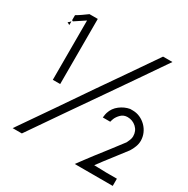

<svg xmlns="http://www.w3.org/2000/svg" viewBox="-173 -930 1064 1085"><g transform="rotate(30 359.0 -387.5)"><path d="M462 -307Q464 -321 465 -328Q466 -335 468 -340Q479 -375 508.5 -397.5Q538 -420 572 -426H589Q614 -426 636.5 -416Q659 -406 676.5 -388.5Q694 -371 704 -348Q714 -325 714 -299Q714 -280 706.5 -260Q699 -240 688 -223Q655 -179 621.5 -136.5Q588 -94 555 -49Q563 -49 575 -48.5Q587 -48 600 -48Q617 -47 632.5 -47Q648 -47 656 -47H704V0H456Q473 -23 492.5 -49Q512 -75 528 -96Q555 -131 587.5 -172.5Q620 -214 649 -253Q654 -263 659 -275.5Q664 -288 664 -300Q664 -335 640 -357Q616 -379 583 -379Q558 -379 541 -362.5Q524 -346 516 -326Q516 -324 515 -321.5Q514 -319 513 -317Q513 -313 512 -311.5Q511 -310 510 -307ZM37 -688V-729Q56 -740 71.5 -751Q87 -762 105 -775H159V-350H111V-737ZM37 -665Q31 -667 28 -669.5Q25 -672 20 -674Q22 -675 24.5 -676.5Q27 -678 29 -680Q32 -685 37 -688ZM41 -691Q38 -688 40 -689.5Q42 -691 44 -693L37 -696V-688Q39 -690 41 -691ZM646 -775Q586 -687 526.5 -601Q467 -515 411 -434Q339 -330 263 -220.5Q187 -111 111 0H51Q127 -110 200.5 -216.5Q274 -323 344 -426Q403 -511 462.5 -597Q522 -683 585 -775Z"/></g></svg>

Font: Fundamental  Brigade Scvhlank
Style: Regular
Weight: 100
Designer: Peter Wiegel, original typeface by Arno Drescher 1935
Foundry: Peter Wiegel
Version: Version 0.000 2012 initial release